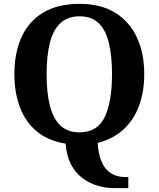

<svg xmlns="http://www.w3.org/2000/svg" viewBox="-20 -745 827 1001"><path d="M577 236Q532 236 488.5 223Q445 210 409 183Q373 156 350 111.5Q327 67 322 4Q232 -11 173 -59Q114 -107 84.5 -184Q55 -261 55 -359Q55 -470 92.5 -552Q130 -634 205.5 -679.5Q281 -725 395 -725Q504 -725 579 -679.5Q654 -634 693 -551.5Q732 -469 732 -358Q732 -265 704 -191Q676 -117 622 -68.5Q568 -20 489 0Q493 55 506.5 90Q520 125 540.5 144Q561 163 584.5 170.5Q608 178 633 178H649V236ZM394 -55Q488 -55 526 -135Q564 -215 564 -358Q564 -454 547.5 -521.5Q531 -589 494 -624.5Q457 -660 395 -660Q333 -660 295 -624.5Q257 -589 240 -521.5Q223 -454 223 -358Q223 -262 240 -194.5Q257 -127 294.5 -91Q332 -55 394 -55Z"/></svg>

Font: Noto Serif Hebrew
Style: Bold
Weight: 700
Version: Version 2.003